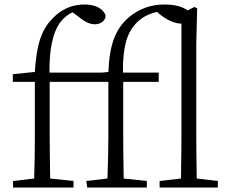

<svg xmlns="http://www.w3.org/2000/svg" viewBox="-20 -834 1020 854"><path d="M307 0V-29L203 -40C203 -41 203 -43 203 -46C202 -126 201 -186 201 -227V-470H462V-227C462 -185 461 -123 458 -40L364 -29L368 0H633V-29L530 -40C530 -41 530 -43 530 -46C529 -126 528 -186 528 -227V-470H686V-511H527C526 -567 531 -612 540 -647C549 -680 564 -708 586 -731C608 -755 639 -772 678 -781L690 -771C725 -743 758 -729 787 -729V-227C787 -181 786 -119 785 -40L690 -29V0H949V-29L855 -40C854 -119 853 -181 853 -227V-641L857 -797L845 -803L814 -788C791 -805 756 -814 711 -814C651 -814 598 -795 552 -756C493 -705 467 -635 462 -514L434 -511H200C199 -612 214 -685 245 -731C262 -754 281 -770 303 -779L329 -760C356 -737 380 -726 401 -726C430 -726 449 -743 450 -764C445 -780 434 -792 417 -801C400 -810 380 -814 356 -814C300 -814 252 -793 213 -751C165 -703 142 -635 135 -514L37 -504V-470H135V-227C135 -164 134 -102 132 -40L38 -29V0Z"/></svg>

Font: AllPunType Light
Style: Regular
Weight: 300
Version: 1.0